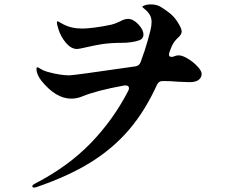

<svg xmlns="http://www.w3.org/2000/svg" viewBox="-20 -815 1040 874"><path d="M898 -479Q898 -463 885 -452Q872 -441 842 -441L791 -443Q755 -446 732 -446H719Q703 -446 695 -430Q640 -309 566.5 -223.5Q493 -138 392 -75.5Q291 -13 148 36Q139 39 134 39Q131 39 129 37Q127 35 127 33Q127 27 139 21Q290 -57 393 -163.5Q496 -270 564 -402Q567 -408 567 -413Q567 -421 561.5 -424Q556 -427 546 -426Q419 -403 354 -376Q330 -366 304 -366Q234 -366 168 -448Q157 -462 151.5 -476Q146 -490 146 -500Q146 -509 151 -509Q153 -509 165.5 -501Q178 -493 196 -488Q254 -472 296 -472Q315 -472 597 -513Q614 -516 620 -532Q640 -586 652 -629Q659 -653 664.5 -675.5Q670 -698 670 -714Q670 -734 662 -747Q653 -762 640.5 -772Q628 -782 628 -784Q628 -787 639 -791Q650 -795 666 -795Q693 -795 711 -784Q745 -763 763 -746Q781 -729 796 -702Q807 -683 807 -671Q807 -665 803.5 -659Q800 -653 797 -650Q794 -647 792 -645Q780 -634 771.5 -622Q763 -610 756 -590Q755 -587 751 -576L749 -567Q749 -556 761 -556Q767 -556 774 -559Q782 -563 794 -563Q810 -563 835 -548Q860 -533 879 -512.5Q898 -492 898 -479ZM246 -682Q239 -705 239 -712Q239 -718 241 -718Q244 -718 252 -713.5Q260 -709 267 -705Q304 -685 355 -685Q374 -685 410.5 -689.5Q447 -694 488 -703Q505 -707 527 -718Q547 -729 563 -729Q586 -729 609.5 -704.5Q633 -680 633 -657Q633 -639 615 -632Q582 -620 533 -620Q485 -620 444 -614Q412 -609 369 -599Q338 -592 331 -592Q304 -592 280.5 -619.5Q257 -647 246 -682Z"/></svg>

Font: Shippori Mincho B1 ExtraBold
Style: Regular
Weight: 800
Designer: FONTDASU
Foundry: FONTDASU / Google Inc. / but / Adobe
Version: Version 3.110; ttfautohint (v1.8.3)